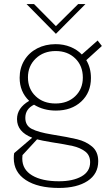

<svg xmlns="http://www.w3.org/2000/svg" viewBox="-20 -717 541 948"><path d="M48 64Q48 48 50 39L139 -37Q64 -66 64 -129Q64 -184 124 -219Q77 -264 77 -333Q77 -381 100 -419Q123 -457 163.5 -478Q204 -499 255 -499Q294 -499 327.5 -485.5Q361 -472 384 -448L462 -517L483 -490L406 -420Q429 -382 429 -332Q429 -260 381 -215.5Q333 -171 256 -171Q195 -171 148 -200Q105 -179 105 -135Q105 -97 137 -80.5Q169 -64 236 -53Q317 -40 360.5 -29.5Q404 -19 434.5 6.5Q465 32 465 79Q465 142 412.5 176.5Q360 211 271 211Q167 211 107.5 172Q48 133 48 64ZM389 -334Q389 -392 351.5 -428.5Q314 -465 255 -465Q195 -465 156.5 -428Q118 -391 118 -335Q118 -278 156 -242Q194 -206 254 -206Q314 -206 351.5 -242Q389 -278 389 -334ZM271 178Q340 178 382.5 154Q425 130 425 84Q425 49 400 30.5Q375 12 339.5 4Q304 -4 233 -15Q185 -23 163 -29L91 49Q90 55 90 66Q90 120 138.5 149Q187 178 271 178ZM111 -697H148L256 -588L366 -697H402L256 -550Z"/></svg>

Font: Hanken Grotesk ExtraLight
Style: Regular
Weight: 200
Designer: Alfredo Marco Pradil
Foundry: Hanken Design Co.
Version: Version 3.014